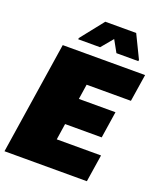

<svg xmlns="http://www.w3.org/2000/svg" viewBox="-163 -1001 932 1104"><g transform="rotate(20 303.0 -449.0)"><path d="M0 0ZM-2 0 104 -688H608L582 -521H311L297 -429H521L496 -266H272L257 -167H528L502 0ZM176 -750 177 -758 288 -898H477L545 -758L544 -750H410L370 -822L310 -750Z"/></g></svg>

Font: Azeri Sans Black
Style: Italic
Weight: 900
Designer: Hector Gatti & Omnibus-Type (original fonts) / Cristiano Sobral (main changes and remastering)
Foundry: Omnibus-Type
Version: Version 0.07;August 21, 2020;FontCreator 13.0.0.2681 64-bit;